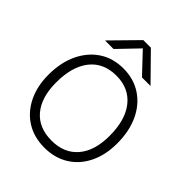

<svg xmlns="http://www.w3.org/2000/svg" viewBox="-238 -1000 1145 1145"><g transform="rotate(45 334.0 -427.5)"><path d="M298 -863H362L522 -700H450L331 -826L210 -700H138ZM44 -317Q44 -420 80.5 -497Q117 -574 182 -617Q247 -660 335 -660Q421 -660 486.5 -617Q552 -574 588 -497Q624 -420 624 -317Q624 -220 588 -146.5Q552 -73 486.5 -32.5Q421 8 335 8Q247 8 182 -32.5Q117 -73 80.5 -146.5Q44 -220 44 -317ZM560 -317Q560 -451 500.5 -525.5Q441 -600 335 -600Q227 -600 168 -525.5Q109 -451 109 -317Q109 -191 168 -121.5Q227 -52 335 -52Q441 -52 500.5 -121.5Q560 -191 560 -317Z"/></g></svg>

Font: Overused Grotesk Book
Style: Regular
Weight: 350
Version: Version 0.003